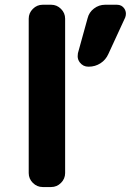

<svg xmlns="http://www.w3.org/2000/svg" viewBox="-20 -793 564 793"><path d="M462.9 -773.4Q483.4 -773.4 494.1 -756.8Q500 -747.1 500 -736.3Q500 -728.5 497.1 -720.7L427.7 -570.3Q417 -545.9 395 -531.7Q373 -517.6 346.7 -517.6H344.7Q323.2 -517.6 309.6 -535.2Q300.8 -546.9 300.8 -560.5Q300.8 -566.4 301.8 -573.2L341.8 -717.8Q347.7 -742.2 368.2 -757.8Q388.7 -773.4 414.1 -773.4ZM156.2 -20.5Q132.8 -20.5 115.7 -37.6Q98.6 -54.7 98.6 -78.1V-715.8Q98.6 -739.3 115.7 -756.3Q132.8 -773.4 156.2 -773.4H191.4Q214.8 -773.4 231.9 -756.3Q249 -739.3 249 -715.8V-78.1Q249 -54.7 231.9 -37.6Q214.8 -20.5 191.4 -20.5Z"/></svg>

Font: Gen Jyuu Gothic Bold
Style: Bold
Weight: 700
Designer: [Source Han Sans]
Ryoko NISHIZUKA  (kana & ideographs); Paul D. Hunt (Latin, Greek & Cyrillic); Wenlong ZHANG  (bopomofo
Version: Version 1.002.20150607